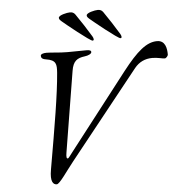

<svg xmlns="http://www.w3.org/2000/svg" viewBox="-58 -905 927 975"><g transform="rotate(-5 405.5 -418.0)"><path d="M437 -697C441 -697 443 -700 443 -703C443 -707 441 -713 438 -718C414 -758 388 -798 361 -837C354 -847 345 -850 334 -850C320 -850 276 -841 276 -827C276 -820 280 -816 289 -808C305 -794 424 -697 437 -697ZM579 -697C583 -697 585 -700 585 -703C585 -707 583 -713 580 -718C556 -758 530 -798 503 -837C496 -847 487 -850 476 -850C462 -850 418 -841 418 -827C418 -820 422 -816 431 -808C447 -794 566 -697 579 -697ZM192 14C207 14 245 -45 285 -95L640 -540C663 -568 693 -583 731 -583C758 -583 782 -575 794 -575C801 -575 811 -587 811 -593C811 -626 804 -666 762 -666C709 -666 659 -624 585 -529L288 -146C271 -125 264 -112 259 -112C253 -112 251 -120 255 -143L322 -553C330 -603 351 -616 390 -621C408 -623 425 -631 425 -640C425 -648 417 -651 401 -651C379 -651 340 -650 304 -650C262 -650 224 -656 198 -656C182 -656 168 -652 168 -643C168 -634 172 -626 192 -623C245 -615 246 -593 243 -550C234 -439 208 -287 169 -63C158 -2 174 14 192 14Z"/></g></svg>

Font: EB Garamond
Style: Italic
Weight: 400
Italic angle: -17.2°
Designer: Georg Duffner and Octavio Pardo
Foundry: Georg Duffner
Version: Version 1.000;PS 001.000;hotconv 1.0.88;makeotf.lib2.5.64775